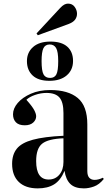

<svg xmlns="http://www.w3.org/2000/svg" viewBox="-20 -1028 595 1062"><path d="M189 14Q121 14 84 -21.5Q47 -57 47 -122Q47 -173 73 -205.5Q99 -238 161.5 -255Q224 -272 331 -277V-403Q331 -463 309 -488.5Q287 -514 237 -514Q206 -514 174 -503Q142 -492 126 -476Q159 -439 169.5 -418.5Q180 -398 180 -385Q180 -365 163.5 -350Q147 -335 117 -335Q84 -335 68 -351.5Q52 -368 52 -396Q52 -428 78 -458.5Q104 -489 150.5 -509.5Q197 -530 258 -530Q357 -530 410 -486Q463 -442 463 -340V-82Q463 -56 474 -44.5Q485 -33 503 -33Q525 -33 549 -45L554 -38Q529 -7 500 3.5Q471 14 444 14Q394 14 369 -10.5Q344 -35 337 -83Q315 -30 279 -8Q243 14 189 14ZM249 -35Q286 -35 308.5 -62Q331 -89 331 -132V-263Q247 -260 213.5 -233.5Q180 -207 180 -137Q180 -35 249 -35ZM253 -581Q192 -581 160.5 -610.5Q129 -640 129 -690Q129 -738 163 -768Q197 -798 259 -798Q321 -798 352.5 -769.5Q384 -741 384 -691Q384 -641 349 -611Q314 -581 253 -581ZM257 -597Q282 -597 292 -617Q302 -637 302 -690Q302 -742 290.5 -762Q279 -782 255 -782Q230 -782 220 -761Q210 -740 210 -690Q210 -637 220.5 -617Q231 -597 257 -597ZM189 -833 182 -843 312 -983Q325 -997 335.5 -1002.5Q346 -1008 356 -1008Q380 -1008 393 -990Q406 -972 406 -952Q406 -934 395.5 -919.5Q385 -905 359 -895Z"/></svg>

Font: Literata 72pt SemiBold
Style: Regular
Weight: 600
Designer: Latin by Veronika Burian and Jose Scaglione. Greek by Irene Vlachou. Cyrillic by Vera Evstafieva.
Foundry: TypeTogether
Version: Version 3.002